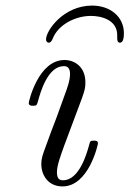

<svg xmlns="http://www.w3.org/2000/svg" viewBox="-20 -657 464 688"><path d="M424 -538C424 -597 375 -637 310 -637C208 -637 145 -548 145 -516C145 -507 151 -504 155 -504C162 -504 167 -513 169 -519C189 -569 250 -600 306 -600C341 -600 400 -587 400 -531V-520C400 -511 402 -504 410 -504C421 -504 424 -521 424 -538ZM83 -288C83 -278 93 -278 98 -278C111 -278 112 -280 116 -294C125 -327 151 -420 209 -420C220 -420 231 -415 231 -392C231 -368 220 -339 213 -320L183 -237C170 -204 158 -171 146 -138C132 -100 128 -89 128 -69C128 -30 152 11 204 11C298 11 331 -139 331 -143C331 -153 323 -153 316 -153C303 -153 303 -151 299 -136C291 -107 264 -11 206 -11C198 -11 184 -12 184 -39C184 -65 197 -98 210 -135L274 -306C284 -335 286 -343 286 -362C286 -417 248 -442 211 -442C117 -442 83 -293 83 -288Z"/></svg>

Font: CMU Serif
Style: Italic
Weight: 500
Italic angle: -14.04°
Version: Version 0.7.0